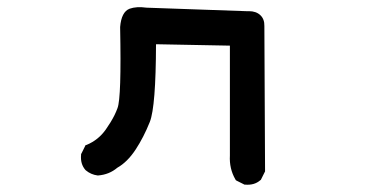

<svg xmlns="http://www.w3.org/2000/svg" viewBox="-20 -491 1040 533"><path d="M656.7 20.5 637.2 10.7 634.8 9.3 633.3 6.8Q616.2 -22.9 618.2 -59.1V-364.3L413.1 -368.2Q412.6 -195.3 396 -152.8Q378.9 -109.9 356.4 -75.7Q333.5 -41 305.7 -25.4Q283.2 -6.3 252.4 -3.9H251.5H251Q232.4 -6.3 218.3 -18.1L217.8 -18.6L217.3 -19Q202.6 -35.6 205.1 -61.5V-63.5L206.1 -64.9L215.8 -84.5L217.3 -87.9L220.7 -88.9Q253.4 -102.5 273.9 -131.8Q280.8 -141.6 286.9 -151.6Q293 -161.6 297.9 -171.4Q302.7 -181.2 306.2 -190.9Q317.4 -219.7 313.5 -415V-415.5V-416Q316.9 -458 339.8 -466.8Q358.9 -473.6 386.7 -469.7L663.1 -460Q667 -460.4 670.9 -460Q690.9 -460 702.6 -449Q714.4 -438 713.9 -418.9L715.8 -17.6V-15.1L714.8 -13.2L705.1 6.3L704.1 8.3L702.6 9.3Q686 23.9 660.2 21.5H658.2Z"/></svg>

Font: NaikaiFont
Style: Bold
Weight: 700
Version: Version 1.89